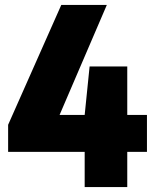

<svg xmlns="http://www.w3.org/2000/svg" viewBox="-20 -760 628 780"><path d="M13 -143V-253L229 -740H414L222 -293H324L344 -490H497V-293H577V-143H497V0H324V-143Z"/></svg>

Font: Encode Sans Condensed Condensed Black
Style: Regular
Weight: 900
Width: 3
Designer: Multiple Designers
Foundry: Impallari Type
Version: Version 3.000; ttfautohint (v1.8.3) -l 8 -r 50 -G 200 -x 14 